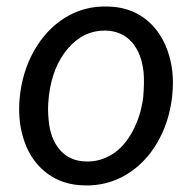

<svg xmlns="http://www.w3.org/2000/svg" viewBox="-20 -558 598 588"><path d="M33.7 0ZM308.6 -538.1Q375 -537.1 422.4 -502Q469.7 -466.8 492.4 -405Q515.1 -343.3 507.8 -270L506.8 -259.3Q497.6 -182.1 460.9 -119.9Q424.3 -57.6 366.2 -22.9Q308.1 11.7 238.8 9.8Q172.9 8.8 125.2 -26.4Q77.6 -61.5 55.7 -122.1Q33.7 -182.6 40 -255.4Q47.4 -337.4 84.5 -402.8Q121.6 -468.3 179.9 -504.2Q238.3 -540 308.6 -538.1ZM128.9 -254.9Q125.5 -224.1 128.9 -190.9Q133.8 -133.3 163.3 -99.1Q192.9 -64.9 242.2 -63.5Q286.1 -62 323.2 -85.2Q360.4 -108.4 385.7 -155.3Q411.1 -202.1 418.5 -259.3Q422.4 -304.2 419.9 -335Q414.1 -394 384.3 -428.2Q354.5 -462.4 305.2 -464.4Q236.8 -465.8 189 -410.6Q141.1 -355.5 129.9 -266.1Z"/></svg>

Font: Roboto
Style: Italic
Weight: 400
Italic angle: -12°
Designer: Google
Version: Version 2.134; 2016; ttfautohint (v1.6)